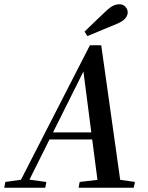

<svg xmlns="http://www.w3.org/2000/svg" viewBox="-54 -879 695 899"><path d="M-34 0 -29 -27 55 -39H75L163 -27L158 0ZM25 0 367 -667H420L514 0H407L335 -557H343L340 -551L65 0ZM167 -226 172 -259H430L429 -226ZM314 0 319 -27 437 -41H482L578 -27L572 0ZM342 -731Q366 -755 391 -778.5Q416 -802 440 -825Q461 -845 475.5 -852Q490 -859 505 -859Q523 -859 533.5 -847Q544 -835 544 -821Q544 -808 534 -794.5Q524 -781 495 -768Q460 -753 425 -739Q390 -725 355 -710Z"/></svg>

Font: Source Serif 4 48pt SemiBold
Style: Italic
Weight: 600
Italic angle: -12°
Designer: Frank Grießhammer
Foundry: Adobe Systems Incorporated
Version: Version 4.004;hotconv 1.0.116;makeotfexe 2.5.65601